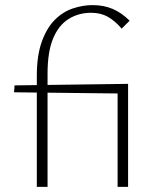

<svg xmlns="http://www.w3.org/2000/svg" viewBox="-20 -731 632 751"><path d="M124 0V-434Q124 -514 143.5 -568Q163 -622 194.5 -653.5Q226 -685 265 -698Q304 -711 342 -711Q386 -711 421 -696Q456 -681 487 -650L456 -619Q429 -650 401.5 -665.5Q374 -681 336 -681Q287 -681 248 -656.5Q209 -632 187.5 -580Q166 -528 166 -443V0ZM476 -365 35 -370 37 -397 481 -403ZM440 0V-385L481 -403V0Z"/></svg>

Font: Ysabeau ExtraLight
Style: Regular
Weight: 250
Designer: Christian Thalmann (Catharsis Fonts)
Version: Version 2.002